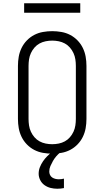

<svg xmlns="http://www.w3.org/2000/svg" viewBox="-20 -934 640 1177"><path d="M300 8Q272 8 243.5 3Q215 -2 190 -15Q165 -28 145 -48.5Q125 -69 112.5 -94.5Q100 -120 95 -148Q90 -176 90 -205V-530Q90 -559 95 -587Q100 -615 112.5 -640.5Q125 -666 145 -686.5Q165 -707 190 -720Q215 -733 243.5 -738Q272 -743 300 -743Q328 -743 356.5 -738Q385 -733 410 -720Q435 -707 455 -686.5Q475 -666 487.5 -640.5Q500 -615 505 -587Q510 -559 510 -530V-205Q510 -176 505 -148Q500 -120 487.5 -94.5Q475 -69 455 -48.5Q435 -28 410 -15Q385 -2 356.5 3Q328 8 300 8ZM300 -50Q320 -50 340 -54Q360 -58 377.5 -67.5Q395 -77 408.5 -92.5Q422 -108 430.5 -126.5Q439 -145 442 -165Q445 -185 445 -205V-530Q445 -550 442 -570Q439 -590 430.5 -608.5Q422 -627 408.5 -642.5Q395 -658 377.5 -667.5Q360 -677 340 -681Q320 -685 300 -685Q280 -685 260 -681Q240 -677 222.5 -667.5Q205 -658 191.5 -642.5Q178 -627 169.5 -608.5Q161 -590 158 -570Q155 -550 155 -530V-205Q155 -185 158 -165Q161 -145 169.5 -126.5Q178 -108 191.5 -92.5Q205 -77 222.5 -67.5Q240 -58 260 -54Q280 -50 300 -50ZM331 223Q310 223 290 218Q270 213 253 201Q236 189 226.5 170Q217 151 217 131Q217 110 224.5 91Q232 72 243.5 55Q255 38 269.5 23.5Q284 9 300 -3L307 -8H350V0Q336 11 324.5 24.5Q313 38 304.5 53Q296 68 289 84Q282 100 282 118Q282 128 286.5 138Q291 148 300 154Q309 160 319.5 162.5Q330 165 340 165Q348 165 356.5 164Q365 163 372 161V219Q362 221 351.5 222Q341 223 331 223ZM128 -856V-914H472V-856Z"/></svg>

Font: Iosevka Etoile Light
Style: Regular
Weight: 300
Designer: Belleve Invis
Foundry: Belleve Invis
Version: Version 25.0.1; ttfautohint (v1.8.4)